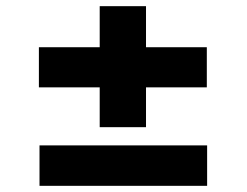

<svg xmlns="http://www.w3.org/2000/svg" viewBox="-20 -596 799 622"><path d="M106 -313V-443H650V-313ZM108 6V-125H651V6ZM303 -184V-576H453V-184Z"/></svg>

Font: Lexend Giga
Style: Bold
Weight: 700
Version: Version 1.007